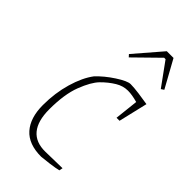

<svg xmlns="http://www.w3.org/2000/svg" viewBox="-208 -701 767 767"><g transform="rotate(45 175.5 -317.5)"><path d="M341 -437 312 -314H295L306 -414Q274 -423 251 -423Q224 -423 199 -408Q171 -391 147 -366.5Q123 -342 102 -287.5Q81 -233 81 -148Q81 -82 108.5 -49Q136 -16 190 -17L285 -19L282 -4Q266 0 236 4Q206 8 192 9Q121 9 86 -30.5Q51 -70 51 -142Q51 -210 68.5 -270Q86 -330 114 -367Q142 -397 182 -423Q222 -449 240 -449Q258 -449 288 -445Q318 -441 341 -437ZM150 -529 249 -644H287L351 -528L339 -520L268 -618H260L159 -519Z"/></g></svg>

Font: Grenze Thin
Style: Italic
Weight: 250
Italic angle: -10°
Designer: Renata Polastri
Foundry: Omnibus-Type
Version: Version 1.002; ttfautohint (v1.8)